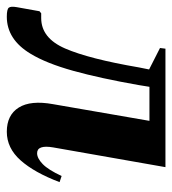

<svg xmlns="http://www.w3.org/2000/svg" viewBox="5 -505 506 564"><g transform="rotate(90 258.0 -223.0)"><path d="M363 10Q314 10 292 -25Q270 -60 282 -126L331 -409H231L226 -378Q206 -264 184 -185Q162 -106 134 -60Q92 10 25 10Q3 10 -1.5 4Q-6 -2 -3 -19L9 -86L15 -91H29Q88 -91 118.5 -161.5Q149 -232 174 -378L180 -408L117 -440L119 -456H467L409 -126Q401 -79 426 -79Q441 -79 458 -95.5Q475 -112 493 -151L511 -145Q483 -71 447 -30.5Q411 10 363 10Z"/></g></svg>

Font: Spectral
Style: Bold Italic
Weight: 700
Italic angle: -10°
Designer: Jean-Baptiste Levee
Foundry: Production Type
Version: Version 2.001